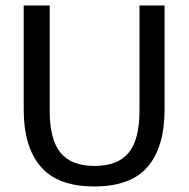

<svg xmlns="http://www.w3.org/2000/svg" viewBox="-20 -670 690 702"><path d="M324.2 11.7Q190.8 11.7 128.8 -60.8Q66.7 -133.3 66.7 -269.2V-650H161.7V-265Q161.7 -160 201.2 -111.7Q240.8 -63.3 325.8 -63.3Q410.8 -63.3 450.4 -111.7Q490 -160 490 -265V-650H581.7V-269.2Q581.7 -133.3 520.4 -60.8Q459.2 11.7 324.2 11.7Z"/></svg>

Font: Familjen Grotesk Variable
Style: Regular
Weight: 400
Designer: Anders Wikstroem, Jonas Baeckman, Matilda Gysing, Kristian Moeller
Foundry: Familjen STHLM AB
Version: Version 2.000